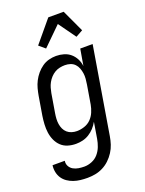

<svg xmlns="http://www.w3.org/2000/svg" viewBox="-188 -844 866 1150"><g transform="rotate(-20 245.5 -269.0)"><path d="M164 223Q141 223 119 220.5Q97 218 76.5 211Q56 204 38.5 192Q21 180 9.5 163Q-2 146 -6.5 124.5Q-11 103 -8 80H70Q67 99 75.5 114.5Q84 130 99 138.5Q114 147 132 150Q150 153 169 153Q193 153 217.5 143Q242 133 258.5 113.5Q275 94 284 70.5Q293 47 297 23L314 -80Q303 -60 287.5 -43Q272 -26 252.5 -14Q233 -2 211.5 3Q190 8 169 8Q142 8 117.5 0.5Q93 -7 75 -24Q57 -41 46.5 -64.5Q36 -88 32.5 -113.5Q29 -139 30.5 -166Q32 -193 36 -219L56 -339Q60 -362 66 -384.5Q72 -407 83 -428.5Q94 -450 110 -469Q126 -488 146 -502Q166 -516 189 -522Q212 -528 235 -528Q260 -528 284 -521Q308 -514 326 -498.5Q344 -483 355 -461.5Q366 -440 369 -415L387 -520H466L374 34Q370 59 362 83.5Q354 108 339.5 130.5Q325 153 305.5 171.5Q286 190 262 202Q238 214 213 218.5Q188 223 164 223ZM200 -62Q223 -62 247.5 -70Q272 -78 289.5 -95.5Q307 -113 317 -136.5Q327 -160 331 -183L351 -303Q354 -321 355.5 -339Q357 -357 354.5 -374Q352 -391 346 -407Q340 -423 328.5 -435Q317 -447 300.5 -452.5Q284 -458 266 -458Q250 -458 233 -454.5Q216 -451 201 -442Q186 -433 174 -420Q162 -407 153.5 -391.5Q145 -376 140.5 -360Q136 -344 133 -328L113 -208Q110 -191 109 -173.5Q108 -156 110.5 -139.5Q113 -123 120 -108Q127 -93 139 -82.5Q151 -72 167 -67Q183 -62 200 -62ZM195 -590 156 -623 271 -761H369L435 -619L390 -594L311 -704Z"/></g></svg>

Font: Iosevka Term Oblique
Style: Regular
Weight: 400
Italic angle: -9°
Monospace: yes
Designer: Belleve Invis
Foundry: Belleve Invis
Version: Version 31.4.0